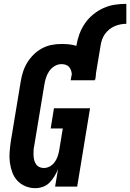

<svg xmlns="http://www.w3.org/2000/svg" viewBox="-20 -972 678 1000"><path d="M164 8Q137 8 112.5 -2Q88 -12 70.5 -31Q53 -50 44 -74.5Q35 -99 31.5 -125Q28 -151 30 -178.5Q32 -206 36 -234L88 -548Q92 -573 100 -598Q108 -623 122 -646Q136 -669 156 -688.5Q176 -708 199.5 -720.5Q223 -733 248.5 -738Q274 -743 300 -743Q320 -743 340 -741Q360 -739 378 -733V-735Q383 -765 393.5 -794Q404 -823 422 -849.5Q440 -876 465 -896.5Q490 -917 519 -930Q548 -943 578 -947.5Q608 -952 638 -952V-848Q623 -848 607.5 -845Q592 -842 577 -835.5Q562 -829 549 -818.5Q536 -808 526.5 -794.5Q517 -781 511.5 -765.5Q506 -750 504 -735L480 -591Q480 -584 479 -577.5Q478 -571 477 -564Q477 -562 477 -561Q477 -560 476 -558H474V-554H348L354 -586Q353 -597 349.5 -607Q346 -617 338.5 -624.5Q331 -632 321 -635Q311 -638 300 -638Q281 -638 264 -627.5Q247 -617 236 -601Q225 -585 219.5 -567Q214 -549 211 -531L159 -217Q156 -204 155 -191Q154 -178 154.5 -165.5Q155 -153 157.5 -141Q160 -129 166.5 -118.5Q173 -108 184 -102.5Q195 -97 208 -97Q224 -97 239 -105Q254 -113 264 -126.5Q274 -140 279.5 -155.5Q285 -171 288 -187L307 -303H244L261 -408H449L382 0H267L282 -90Q274 -71 263 -53Q252 -35 237.5 -20.5Q223 -6 203.5 1Q184 8 164 8Z"/></svg>

Font: Iosevka Slab Extrabold Oblique
Style: Regular
Weight: 800
Italic angle: -9°
Monospace: yes
Designer: Belleve Invis
Foundry: Belleve Invis
Version: Version 11.1.1; ttfautohint (v1.8.3)